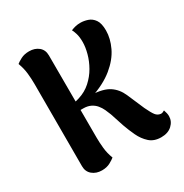

<svg xmlns="http://www.w3.org/2000/svg" viewBox="-168 -845 958 998"><g transform="rotate(-30 310.5 -345.5)"><path d="M516 20Q473 20 446.5 -4Q420 -28 403.5 -63Q387 -98 375 -132L348 -214Q342 -230 334 -247.5Q326 -265 313.5 -280Q301 -295 282.5 -304Q264 -313 238 -313H209L208 -361Q218 -363 227.5 -365Q237 -367 245 -370Q287 -383 318 -411Q349 -439 369 -474Q389 -509 399 -546Q409 -583 409 -614Q409 -645 402.5 -665.5Q396 -686 391 -694Q406 -700 419 -703Q432 -706 448 -706Q469 -706 491.5 -698.5Q514 -691 529 -669.5Q544 -648 544 -605Q544 -557 520 -506.5Q496 -456 443.5 -413Q391 -370 307 -342L309 -353Q380 -350 416 -326Q452 -302 471 -258L515 -156Q533 -118 544.5 -103.5Q556 -89 573 -87Q579 -86 584.5 -88Q590 -90 597 -94Q605 -72 605 -56Q605 -25 581 -2.5Q557 20 516 20ZM163 15Q129 15 106 -4Q83 -23 83 -56V-551Q83 -580 79.5 -613.5Q76 -647 63 -681Q72 -689 93 -700Q114 -711 143 -711Q177 -711 199.5 -692.5Q222 -674 222 -641L223 -146Q223 -118 226.5 -83.5Q230 -49 243 -16Q234 -8 213 3.5Q192 15 163 15Z"/></g></svg>

Font: Arima Thin
Style: Bold
Weight: 700
Version: Version 1.100